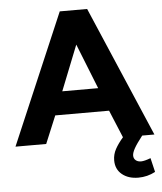

<svg xmlns="http://www.w3.org/2000/svg" viewBox="-68 -758 872 1034"><g transform="rotate(-5 368.5 -240.5)"><path d="M512 -149 574 0H744L442 -705H294L-7 0H159L221 -149ZM367 -519 464 -275H270ZM660 138Q642 138 631 128.5Q620 119 620 103Q620 88 633 64.5Q646 41 678 0H574Q547 31 531.5 59.5Q516 88 516 120Q516 168 550 196Q584 224 638 224Q687 224 730 201L712 125Q678 138 660 138Z"/></g></svg>

Font: Geom
Style: Bold
Weight: 700
Version: Version 1.102